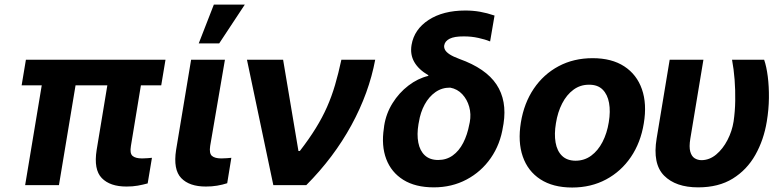

<svg xmlns="http://www.w3.org/2000/svg" viewBox="-20 -806 3402 836"><path d="M700.6 -545.9 682 -434.4H74.2L92.8 -545.9ZM327.5 -545.9 236.7 0H89.5L180.3 -545.9ZM465.8 -545.9H611.9L550 -170.5Q544.5 -138.3 557.1 -127.2Q569.7 -116.2 598.8 -116.2Q611.1 -116.2 622 -117.2Q632.9 -118.2 641.6 -118.9L623 -7.4Q603.1 -1.9 580.1 2.3Q557.1 6.4 530.9 6.2Q459.2 6.4 423.2 -30.6Q387.3 -67.6 400.8 -152.9Z M812.1 -545.9H959.4L895.1 -170.5Q890.2 -138.3 902.8 -127.2Q915.4 -116.2 943.8 -116.2Q957.4 -116.2 967.9 -117.2Q978.3 -118.2 987.3 -118.9L969.3 -8.2Q949.2 -1.6 925.4 2.4Q901.7 6.4 876.4 6.2Q804.7 6.4 769.1 -30.6Q733.6 -67.6 746.7 -152.9ZM845.3 -617 911.1 -785.9H1045.9L934.4 -617Z M1170.1 0 1055.3 -545.9H1212.7L1279.5 -148.4H1285.4Q1326.3 -201.4 1355 -248Q1383.8 -294.6 1404 -340.4Q1424.2 -386.2 1438.9 -436.2Q1453.6 -486.1 1466.4 -545.9H1613.7Q1586.8 -401.6 1510.1 -260.9Q1433.3 -120.2 1313.7 0Z M1772 -610.5Q1783.6 -678.5 1846.5 -719.3Q1909.5 -760.2 2006 -760.2Q2039.9 -760.2 2070.1 -754.8Q2100.3 -749.5 2133.3 -738.3L2114 -625.6Q2094.4 -633.9 2063.3 -640.8Q2032.2 -647.8 1998.5 -647.5Q1958.7 -647.8 1938 -637.5Q1917.4 -627.2 1914.2 -608.6Q1912.6 -599.1 1917.6 -589.3Q1922.7 -579.4 1937.6 -569.5Q1952.5 -559.7 1980.2 -549.4Q2095.4 -508.2 2141.8 -438.2Q2188.2 -368.2 2172.4 -267L2170.4 -256.1Q2158.6 -177.7 2116.9 -117.8Q2075.2 -57.9 2011.2 -24.1Q1947.3 9.8 1868.7 9.8Q1788.8 9.8 1736.2 -22.9Q1683.6 -55.7 1661.7 -113.7Q1639.8 -171.7 1651.5 -247.9L1652.8 -258.8Q1661.1 -311.8 1689.3 -356.9Q1717.4 -402 1758.3 -433.3Q1799.2 -464.6 1845 -475.6V-478.5Q1802.8 -503 1783.9 -535.9Q1765 -568.8 1772 -610.5ZM1803.8 -274 1802.2 -266Q1794.5 -220.5 1801.4 -185.1Q1808.2 -149.6 1829.9 -129.5Q1851.7 -109.4 1887.8 -109.4Q1923.9 -109.4 1951.3 -129.1Q1978.7 -148.7 1996.9 -184Q2015 -219.2 2023.5 -264.8L2025.5 -274Q2032 -308.9 2023 -341Q2014.1 -373 1992.8 -395.8Q1971.6 -418.5 1940.5 -424.4Q1904.4 -424.9 1876 -404.9Q1847.6 -385 1829.1 -350.9Q1810.5 -316.9 1803.8 -274Z M2471.3 10.5Q2387.7 10.4 2333 -25.2Q2278.2 -60.8 2256.2 -124.6Q2234.1 -188.3 2248 -273Q2261.7 -357 2304.2 -419.9Q2346.7 -482.7 2412.3 -517.7Q2477.9 -552.7 2560.4 -552.7Q2643.5 -552.7 2698.1 -517.1Q2752.7 -481.5 2775 -417.6Q2797.4 -353.7 2783.2 -268.8Q2769.7 -185.2 2727 -122.3Q2684.3 -59.5 2618.9 -24.6Q2553.5 10.4 2471.3 10.5ZM2486.3 -106.2Q2524.6 -106.4 2554.2 -128.2Q2583.8 -150 2603.4 -187.8Q2623 -225.7 2630.7 -273.6Q2638.6 -320.9 2631.9 -357.9Q2625.3 -394.8 2603.8 -416.1Q2582.3 -437.4 2544.9 -437.1Q2506.8 -437.4 2477 -415.4Q2447.2 -393.5 2427.7 -355.5Q2408.2 -317.6 2400.6 -269.3Q2392.7 -222.6 2399.1 -185.6Q2405.5 -148.6 2427.2 -127.5Q2448.9 -106.4 2486.3 -106.2Z M2895.9 -545.9H3042.8L2985.7 -201.8Q2979.9 -166.4 2985.5 -146Q2991.1 -125.6 3004.3 -117.2Q3017.5 -108.8 3034.2 -108.6Q3069.1 -108.8 3098.4 -133.2Q3127.6 -157.6 3147.6 -196.3Q3167.6 -235 3174.2 -277.3Q3180.6 -320.8 3181.3 -367.1Q3182.1 -413.5 3178.6 -459.4Q3175 -505.4 3167.4 -545.9H3307.2Q3317.5 -516.1 3323 -472.9Q3328.5 -429.8 3328 -379.4Q3327.4 -329.1 3318.8 -277.3Q3305.7 -196.8 3268.9 -131.6Q3232.2 -66.5 3170.6 -28.4Q3109 9.8 3019.9 9.8Q2922.2 9.8 2871.5 -41.4Q2820.8 -92.6 2839.1 -203.1Z"/></svg>

Font: Inter Tight
Style: Italic
Weight: 400
Italic angle: -9.39999°
Designer: Rasmus Andersson
Foundry: rsms
Version: Version 3.002